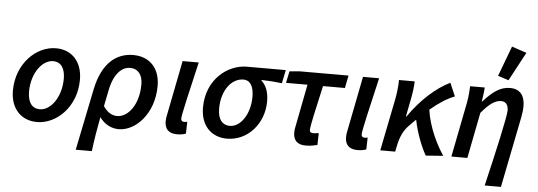

<svg xmlns="http://www.w3.org/2000/svg" viewBox="-57 -964 3696 1318"><g transform="rotate(5 1791.0 -305.0)"><path d="M218 12C352 12 487 -115 487 -303C487 -426 415 -504 305 -504C170 -504 35 -376 35 -188C35 -66 108 12 218 12ZM230 -77C175 -77 146 -119 146 -192C146 -317 217 -414 293 -414C347 -414 376 -372 376 -300C376 -175 306 -77 230 -77Z M500 178H611C621 95 633 27 649 -59C685 -10 733 12 781 12C898 12 1022 -116 1022 -307C1022 -426 953 -504 837 -504C723 -504 625 -431 587 -248ZM762 -77C734 -77 698 -90 667 -137L690 -251C713 -365 768 -414 823 -414C879 -414 910 -373 910 -308C910 -169 839 -77 762 -77Z M1183 12C1209 12 1229 8 1244 2L1246 -80C1238 -77 1230 -77 1225 -77C1212 -77 1203 -83 1203 -99C1203 -122 1239 -279 1289 -492H1178L1105 -122C1100 -101 1098 -85 1098 -70C1098 -19 1124 12 1183 12Z M1527 12C1670 12 1780 -113 1780 -267C1780 -331 1761 -377 1729 -406V-410C1777 -409 1820 -406 1870 -400L1889 -492H1621C1489 -492 1345 -381 1345 -187C1345 -58 1423 12 1527 12ZM1539 -77C1490 -77 1456 -112 1456 -189C1456 -317 1525 -402 1605 -402C1656 -402 1677 -355 1677 -290C1677 -168 1612 -77 1539 -77Z M2070 12C2104 12 2129 6 2150 1L2152 -81C2137 -79 2127 -77 2112 -77C2099 -77 2089 -83 2089 -99C2089 -118 2115 -239 2153 -405H2304L2321 -492H1984L1915 -486L1898 -405H2046L1991 -122C1986 -101 1984 -85 1984 -70C1984 -19 2010 12 2070 12Z M2426 12C2452 12 2472 8 2487 2L2489 -80C2481 -77 2473 -77 2468 -77C2455 -77 2446 -83 2446 -99C2446 -122 2482 -279 2532 -492H2421L2348 -122C2343 -101 2341 -85 2341 -70C2341 -19 2367 12 2426 12Z M2583 0H2686L2692 -31C2706 -103 2727 -146 2761 -182C2778 -199 2794 -216 2810 -231C2830 -130 2870 -38 2897 9L3017 0C2973 -64 2911 -185 2894 -307C2956 -360 3011 -394 3061 -413L3022 -504C2926 -457 2825 -367 2742 -247H2738L2763 -374C2771 -415 2777 -463 2777 -492H2669C2669 -444 2661 -388 2653 -349Z M3318 178H3430L3527 -308C3533 -338 3536 -364 3536 -387C3536 -459 3504 -504 3434 -504C3364 -504 3313 -463 3251 -395H3248C3252 -422 3258 -458 3260 -492H3159C3157 -428 3150 -390 3142 -351L3073 0H3183L3245 -316C3302 -384 3340 -409 3381 -409C3412 -409 3430 -388 3430 -348C3430 -307 3374 -57 3318 178ZM3418 -556 3524 -754 3422 -788 3344 -580Z"/></g></svg>

Font: Source Sans Pro Semibold
Style: Italic
Weight: 600
Italic angle: -11°
Designer: Paul D. Hunt
Foundry: Adobe Systems Incorporated
Version: Version 3.006;hotconv 1.0.111;makeotfexe 2.5.65597